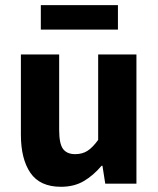

<svg xmlns="http://www.w3.org/2000/svg" viewBox="-20 -705 608 737"><path d="M214 12Q133.3 12 96.7 -41.5Q60.2 -95 60.2 -188V-496H207.1V-207Q207.1 -153.2 222 -133.3Q236.9 -113.3 268.5 -113.3Q296 -113.3 315.8 -126Q335.5 -138.6 356.8 -167.9V-496H503.7V0H384L373.3 -68.6H369.7Q338.8 -31.8 301.7 -9.9Q264.5 12 214 12ZM136.7 -591.5V-685.4H432.7V-591.5Z"/></svg>

Font: Source Sans 3 Variable
Style: Regular
Weight: 200
Designer: Paul D. Hunt
Foundry: Adobe Systems Incorporated
Version: Version 3.026